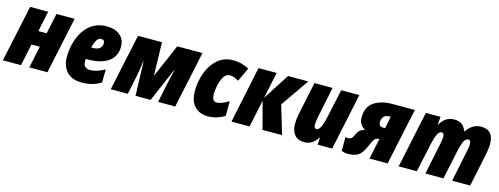

<svg xmlns="http://www.w3.org/2000/svg" viewBox="-22 -1182 4705 1810"><g transform="rotate(15 2330.5 -276.5)"><path d="M174 0 219 -214H300L255 0H432L549 -553H372L330 -353H249L291 -553H115L-3 0Z M955 -40 956 -168Q878 -124 812 -124Q747 -124 747 -195Q747 -205 748 -215H767Q899 -215 969.5 -266.5Q1040 -318 1040 -415Q1040 -482 992 -522.5Q944 -563 865 -563Q762 -563 697 -506.5Q632 -450 601.5 -364.5Q571 -279 571 -191Q571 -98 621.5 -44Q672 10 764 10Q822 10 866.5 -2Q911 -14 955 -40ZM841 -435Q875 -435 875 -401Q875 -374 855 -353Q835 -332 777 -332H771Q779 -376 797.5 -405.5Q816 -435 841 -435Z M1216 0 1256 -190Q1262 -220 1267 -256Q1272 -292 1278 -333H1281L1292 0H1439L1582 -333H1584Q1580 -311 1571.5 -278.5Q1563 -246 1551 -189L1512 0H1679L1797 -553H1551L1413 -234H1410L1402 -553H1168L1050 0Z M2162 -37 2163 -182Q2093 -137 2043 -137Q2000 -137 2000 -211Q2000 -244 2010 -293Q2020 -342 2042.5 -380Q2065 -418 2103 -418Q2124 -418 2146.5 -409Q2169 -400 2188 -388L2252 -522Q2180 -563 2098 -563Q2006 -563 1944 -508Q1882 -453 1851 -367.5Q1820 -282 1820 -191Q1820 -91 1869.5 -40.5Q1919 10 1996 10Q2046 10 2088 -3.5Q2130 -17 2162 -37Z M2405 0 2461 -266 2531 0H2722L2639 -278L2830 -553H2632L2467 -296L2521 -553H2344L2228 0Z M3070 -70H3073L3069 0H3211L3328 -553H3151L3091 -276Q3062 -139 3021 -139Q2995 -139 2995 -177Q2995 -192 2998 -212.5Q3001 -233 3004 -250L3067 -553H2890L2822 -230Q2812 -178 2812 -132Q2812 -71 2843 -30.5Q2874 10 2941 10Q3021 10 3070 -70Z M3581 -359Q3581 -387 3597.5 -409.5Q3614 -432 3652 -432H3667L3643 -315H3622Q3581 -315 3581 -359ZM3529 -99Q3556 -165 3572.5 -183.5Q3589 -202 3613 -202H3618L3575 0H3752L3870 -553H3650Q3542 -553 3472.5 -506.5Q3403 -460 3403 -356Q3403 -313 3422 -288Q3441 -263 3463 -249Q3429 -241 3412 -222.5Q3395 -204 3383 -175Q3371 -149 3359 -141Q3347 -133 3329 -133Q3318 -133 3304 -138L3303 -2Q3333 10 3368 10Q3427 10 3464.5 -13Q3502 -36 3529 -99Z M4037 0 4098 -282Q4111 -344 4128.5 -379.5Q4146 -415 4169 -415Q4194 -415 4194 -375Q4194 -362 4190.5 -342.5Q4187 -323 4184 -306L4121 0H4297L4356 -279Q4367 -335 4384 -375Q4401 -415 4430 -415Q4454 -415 4454 -377Q4454 -360 4451 -341Q4448 -322 4445 -307L4382 0H4558L4626 -326Q4631 -352 4634.5 -377Q4638 -402 4638 -422Q4638 -563 4517 -563Q4431 -563 4374 -479H4370Q4344 -563 4253 -563Q4167 -563 4118 -477H4114L4120 -553H3977L3860 0Z"/></g></svg>

Font: Noto Sans Display SemiCondensed Black
Style: Italic
Weight: 900
Width: 4
Designer: Monotype Design team
Foundry: Monotype Imaging Inc.
Version: 1.000